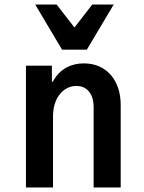

<svg xmlns="http://www.w3.org/2000/svg" viewBox="-20 -831 640 851"><path d="M95 0H215V-315Q215 -345 222.5 -369.5Q230 -394 244 -412Q258 -430 277 -440Q296 -450 318 -450Q354 -450 374.5 -425Q395 -400 395 -355V0H515V-365Q515 -407 503.5 -441Q492 -475 470.5 -499.5Q449 -524 419 -537Q389 -550 352 -550Q313 -550 282 -535.5Q251 -521 229.5 -493Q208 -465 196.5 -425Q185 -385 185 -335L218 -469H210V-540H95ZM255 -611H365L484 -811H389L310 -709L231 -811H136Z"/></svg>

Font: CommitMonoV142 ExtLt
Style: Regular
Weight: 200
Monospace: yes
Designer: Eigil Nikolajsen
Foundry: Eigil Nikolajsen
Version: Version 1.142